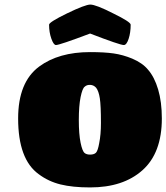

<svg xmlns="http://www.w3.org/2000/svg" viewBox="-20 -819 735 848"><path d="M377.9 8.8Q300.8 8.8 247.3 -4.4Q193.8 -17.6 150.9 -49.8Q60.1 -115.2 60.1 -295.9Q60.1 -456.1 152.8 -524.9Q239.3 -588.9 377.9 -588.9Q440.9 -588.9 481.9 -583Q522.9 -577.1 564 -560.1Q609.9 -540.5 633.8 -511.2Q662.1 -479 678.5 -423.8Q694.8 -368.7 694.8 -295.9Q694.8 -143.1 608.9 -66.9Q523.9 8.8 377.9 8.8ZM404.8 -431.2Q394 -443.4 378.7 -444.1Q363.3 -444.8 354 -436Q343.8 -428.7 335.9 -389.9Q328.1 -351.1 328.1 -289.1Q328.1 -227.1 335.9 -188.7Q343.8 -150.4 354 -143.1Q362.3 -136.2 377.9 -136.2Q395.5 -136.2 403.8 -144.5Q412.1 -152.8 418 -186Q425.8 -224.1 425.8 -275.9Q425.8 -353 420.9 -384.8Q416 -416.5 404.8 -431.2ZM196.8 -710Q196.8 -721.2 275.9 -759.8Q356.4 -798.8 378.9 -798.8Q403.3 -798.8 480 -759.8Q557.1 -722.2 557.1 -710Q557.1 -674.8 548.1 -647.5Q539.1 -620.1 526.9 -620.1Q509.8 -620.1 377.9 -670.9Q243.2 -620.1 227.1 -620.1Q216.8 -620.1 206.8 -648.2Q196.8 -676.3 196.8 -710Z"/></svg>

Font: GGS TheRock Black
Style: Regular
Weight: 900
Designer: Rodrigo Fuenzalida (2012); Goodgame Studios (2014)
Foundry: Rodrigo Fuenzalida,2012;  GGS,2014
Version: Version 1.002 | FøM Mod